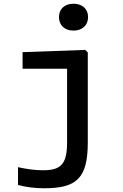

<svg xmlns="http://www.w3.org/2000/svg" viewBox="-20 -800 660 1029"><path d="M450.5 -36.5V-519L437 -532.5L101 -520.5V-431.5H339.5V-37C339.5 80 306.5 112.5 210.5 112.5C166 112.5 122.5 106 76.5 96V191.5C120.5 203 167.5 209 215.5 209C389.5 209 450.5 157 450.5 -36.5ZM374 -636C420 -636 452 -664 452 -708.5C452 -753 420 -780 374 -780C327.5 -780 296 -753 296 -708.5C296 -664 327.5 -636 374 -636Z"/></svg>

Font: Monaspace Neon Medium
Style: Regular
Weight: 500
Designer: Riley Cran & the Lettermatic Team
Foundry: Lettermatic
Version: Version 1.200 (Monaspace Neon)